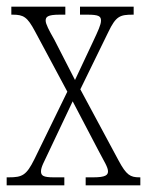

<svg xmlns="http://www.w3.org/2000/svg" viewBox="-20 -556 444 576"><path d="M0 0H173V-24H141C110 -24 103 -29 103 -42C103 -55 112 -70 126 -100L198 -252L275 -105C293 -71 304 -54 304 -42C304 -31 297 -24 260 -24H237V0H401V-24H398C371 -24 359 -31 336 -74L221 -288L305 -460C328 -508 340 -512 379 -512H381V-536H220V-512H242C277 -512 283 -507 283 -494C283 -482 274 -463 260 -433L205 -316L143 -437C127 -465 117 -484 117 -494C117 -505 122 -512 159 -512H176V-536H14V-512H18C51 -512 62 -505 85 -462L182 -281L83 -78C59 -30 47 -24 6 -24H0Z"/></svg>

Font: Noto Serif Lao ExtraCondensed ExtraLight
Style: Regular
Weight: 200
Width: 2
Designer: Monotype Design Team
Foundry: Monotype Imaging Inc.
Version: Version 2.003